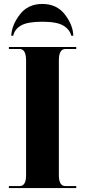

<svg xmlns="http://www.w3.org/2000/svg" viewBox="-20 -952 429 972"><path d="M25 0H366V-10H311Q278 -10 278 -65V-646Q278 -704 311 -704H366V-714H25V-704H79Q112 -704 112 -646V-64Q112 -10 79 -10H25ZM37 -771H47Q54 -804 86.5 -823Q119 -842 194 -842Q268 -842 300.5 -822.5Q333 -803 341 -771H351Q350 -824 309 -878Q268 -932 194 -932Q121 -932 80 -878Q39 -824 37 -771Z"/></svg>

Font: Noto Serif Display SemiCondensed Extra
Style: Regular
Weight: 800
Width: 4
Designer: Monotype Design Team
Foundry: Monotype Imaging Inc.
Version: Version 1.900